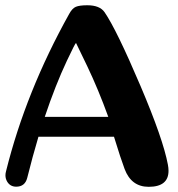

<svg xmlns="http://www.w3.org/2000/svg" viewBox="-20 -721 688 741"><path d="M397.9 -270Q359.9 -375 316.9 -465.1Q273.9 -555.2 273.4 -555.2Q270.5 -555.2 238.3 -486.8Q194.3 -393.6 152.8 -270ZM522.5 -388.7Q609.4 -184.6 627.9 -85.9Q630.4 -72.8 630.4 -62Q630.4 0 553.7 0Q486.8 0 460.9 -68.8Q446.3 -107.4 419.9 -193.4H128.4Q105.5 -116.7 85 -34.2Q76.2 -0.5 42.5 -0.5Q20 -0.5 8.3 -19Q1 -30.8 1 -44.4Q1 -52.2 3.4 -60.5Q79.6 -367.2 247.1 -667.5Q258.8 -689 272.9 -694.8Q287.1 -700.7 316.9 -700.7Q364.7 -700.7 383.3 -674.3Q429.2 -607.9 522.5 -388.7Z"/></svg>

Font: inglobal
Style: Bold
Weight: 700
Designer: Andrey Kochetov, Denis Davydov, Evgeny Yurtaev
Foundry: inglobal.ru
Version: Version 1.00 September 25, 2014, initial release